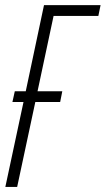

<svg xmlns="http://www.w3.org/2000/svg" viewBox="-20 -734 415 754"><path d="M1 0 72.3 -333.5H28.8L38.1 -375.5H81.1L152.8 -713.9H375L366.2 -671.4H190.4L127.4 -375.5H224.6L216.3 -333.5H118.7L47.4 0Z"/></svg>

Font: Open Sans Condensed Light
Style: Italic
Weight: 300
Width: 3
Italic angle: -12°
Designer: Monotype Design Team
Foundry: Monotype Imaging Inc.
Version: Version 3.000; ttfautohint (v1.8.4)